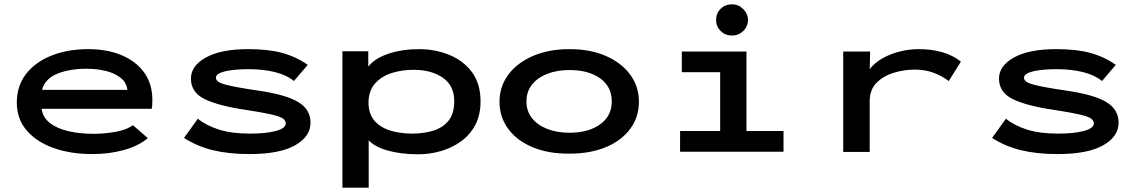

<svg xmlns="http://www.w3.org/2000/svg" viewBox="-20 -704 5290 891"><path d="M409 11Q308 11 229 -17Q150 -45 104 -98.5Q58 -152 58 -228Q58 -306 101.5 -361.5Q145 -417 220 -446.5Q295 -476 390 -476Q477 -476 544 -448Q611 -420 649 -367.5Q687 -315 687 -240Q687 -231 686.5 -219.5Q686 -208 684 -199H173Q179 -158 212.5 -132.5Q246 -107 298.5 -95Q351 -83 413 -83Q464 -83 515.5 -92Q567 -101 597 -123L666 -63Q622 -26 554 -7.5Q486 11 409 11ZM175 -287H571Q568 -319 542 -341Q516 -363 474 -374Q432 -385 382 -385Q303 -385 246 -362Q189 -339 175 -287Z M1138 11Q1042 11 968 -7Q894 -25 834 -64L898 -153Q938 -121 996.5 -102.5Q1055 -84 1140 -84Q1216 -84 1261 -96.5Q1306 -109 1306 -131Q1306 -146 1290.5 -155.5Q1275 -165 1236.5 -173.5Q1198 -182 1128 -193Q996 -212 931 -243.5Q866 -275 866 -339Q866 -399 936 -437.5Q1006 -476 1132 -476Q1225 -476 1289.5 -458.5Q1354 -441 1408 -403L1344 -328Q1310 -356 1255.5 -369.5Q1201 -383 1135 -383Q1067 -383 1024.5 -373Q982 -363 982 -343Q982 -323 1027 -311Q1072 -299 1182 -283Q1310 -264 1365.5 -229.5Q1421 -195 1421 -135Q1421 -70 1349 -29.5Q1277 11 1138 11Z M1569 167V-466H1689V-395Q1720 -434 1783.5 -455Q1847 -476 1924 -476Q1999 -476 2064.5 -449.5Q2130 -423 2170 -369.5Q2210 -316 2210 -233Q2210 -170 2185.5 -124Q2161 -78 2119.5 -48Q2078 -18 2026.5 -3Q1975 12 1921 12Q1842 12 1780.5 -5Q1719 -22 1691 -53V167ZM1893 -84Q1946 -84 1990.5 -97.5Q2035 -111 2061.5 -144Q2088 -177 2088 -234Q2088 -305 2037.5 -341.5Q1987 -378 1907 -380Q1850 -381 1800.5 -366Q1751 -351 1720.5 -316.5Q1690 -282 1690 -226Q1691 -174 1718.5 -143Q1746 -112 1791.5 -98Q1837 -84 1893 -84Z M2623 9Q2526 10 2452.5 -20.5Q2379 -51 2338.5 -106Q2298 -161 2298 -232Q2298 -302 2338.5 -357Q2379 -412 2452.5 -444Q2526 -476 2623 -476Q2720 -476 2792.5 -444Q2865 -412 2905 -357Q2945 -302 2945 -232Q2945 -161 2905 -106.5Q2865 -52 2792.5 -21.5Q2720 9 2623 9ZM2623 -88Q2711 -88 2765 -127Q2819 -166 2819 -233Q2819 -302 2765 -340.5Q2711 -379 2623 -379Q2565 -379 2520 -361.5Q2475 -344 2449 -311.5Q2423 -279 2423 -233Q2423 -188 2449 -155.5Q2475 -123 2520 -105.5Q2565 -88 2623 -88Z M3136 0V-96H3322V-369H3144V-465H3444V-96H3616V0ZM3377 -539Q3346 -539 3324.5 -560Q3303 -581 3303 -611Q3303 -642 3324 -663Q3345 -684 3377 -684Q3407 -684 3429 -662Q3451 -640 3451 -611Q3451 -581 3429 -560Q3407 -539 3377 -539Z M3893 1V-465H4018L4016 -383Q4037 -411 4073 -432Q4109 -453 4153.5 -464.5Q4198 -476 4242 -476Q4367 -476 4439 -418L4383 -328Q4347 -354 4309 -367.5Q4271 -381 4226 -381Q4176 -381 4128 -366.5Q4080 -352 4048 -320Q4016 -288 4016 -235V1Z M4888 11Q4792 11 4718 -7Q4644 -25 4584 -64L4648 -153Q4688 -121 4746.5 -102.5Q4805 -84 4890 -84Q4966 -84 5011 -96.5Q5056 -109 5056 -131Q5056 -146 5040.5 -155.5Q5025 -165 4986.5 -173.5Q4948 -182 4878 -193Q4746 -212 4681 -243.5Q4616 -275 4616 -339Q4616 -399 4686 -437.5Q4756 -476 4882 -476Q4975 -476 5039.5 -458.5Q5104 -441 5158 -403L5094 -328Q5060 -356 5005.5 -369.5Q4951 -383 4885 -383Q4817 -383 4774.5 -373Q4732 -363 4732 -343Q4732 -323 4777 -311Q4822 -299 4932 -283Q5060 -264 5115.5 -229.5Q5171 -195 5171 -135Q5171 -70 5099 -29.5Q5027 11 4888 11Z"/></svg>

Font: Inconsolata ExtraExpanded
Style: Bold
Weight: 700
Width: 8
Monospace: yes
Designer: Raph Levien, Cyreal, Brenton Simpson
Foundry: Raph Levien, Cyreal, Google
Version: Version 3.100; ttfautohint (v1.8.4.7-5d5b)